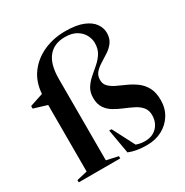

<svg xmlns="http://www.w3.org/2000/svg" viewBox="-172 -884 1000 1036"><g transform="rotate(-30 328.0 -366.0)"><path d="M635.5 -164Q635.5 -113 611.5 -73.8Q587.5 -34.5 545.8 -12Q504 10.5 450 10.5Q385.5 10.5 338.5 -8.5L312 -160H326.5L397.5 -23Q423 -13.5 452 -13.5Q498.5 -13.5 526.5 -42.5Q554.5 -71.5 554.5 -116.5Q554.5 -147.5 537.8 -167Q521 -186.5 495 -199.5Q469 -212.5 439.8 -224.5Q410.5 -236.5 384.2 -252Q358 -267.5 341.5 -292Q325 -316.5 325 -355Q325 -390.5 340.8 -415.5Q356.5 -440.5 380 -460.8Q403.5 -481 426.8 -501.2Q450 -521.5 465.8 -547Q481.5 -572.5 481.5 -609Q481.5 -633 468.5 -658Q455.5 -683 427.8 -699.8Q400 -716.5 356.5 -716.5Q288.5 -716.5 252.2 -671.8Q216 -627 216 -537V-30L288.5 -14V0H30V-14L96 -29.5V-444L13.5 -469V-485L96.5 -512.5Q101.5 -586 140.2 -637.5Q179 -689 240 -716Q301 -743 373 -743Q443 -743 485.2 -725.5Q527.5 -708 546.2 -680.5Q565 -653 565 -623.5Q565 -589.5 549 -567Q533 -544.5 509.2 -528.8Q485.5 -513 461.5 -498.5Q437.5 -484 421.5 -466Q405.5 -448 405.5 -420.5Q405.5 -395 422 -378.8Q438.5 -362.5 464.8 -350.2Q491 -338 520.5 -324.8Q550 -311.5 576.2 -292Q602.5 -272.5 619 -241.8Q635.5 -211 635.5 -164Z"/></g></svg>

Font: Newsreader Display Medium
Style: Regular
Weight: 500
Designer: Hugues Gentile
Foundry: Production Type
Version: Version 1.001